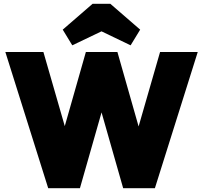

<svg xmlns="http://www.w3.org/2000/svg" viewBox="-20 -984 1062 1004"><path d="M232 0 8 -712H207L365 -164H273L429 -712H594L750 -164H659L817 -712H1014L790 0H624L468 -547H554L398 0ZM358 -747 308 -829 464 -964H557L713 -829L663 -747L432 -858H590Z"/></svg>

Font: Outfit Thin Black
Style: Regular
Weight: 900
Version: Version 1.100;gftools[0.9.27]